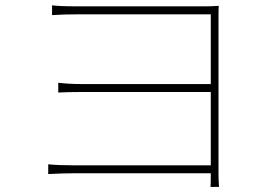

<svg xmlns="http://www.w3.org/2000/svg" viewBox="-20 -697 1040 729"><path d="M811.5 12.7H779.3Q780.3 2.9 780.3 -31.2V-39.1H260.7Q218.8 -39.1 163.1 -36.1V-73.2Q200.2 -69.3 259.8 -69.3H780.3V-347.7H289.1Q244.1 -347.7 201.2 -345.7V-382.8Q242.2 -377.9 287.1 -377.9H780.3V-642.6H278.3Q218.8 -642.6 177.7 -639.6V-676.8Q205.1 -672.9 278.3 -672.9H756.8Q783.2 -672.9 810.5 -674.8Q809.6 -664.1 809.6 -635.7V-33.2Q809.6 -16.6 811.5 12.7Z"/></svg>

Font: GenEi Gothic M ExtraLight
Style: Regular
Weight: 200
Designer: o_tamon (Modified); [Source Han Sans]
Ryoko NISHIZUKA  (kana & ideographs); Paul D. Hunt (Latin, Greek & Cyrillic); Wenl
Version: Version 1.1a;Original Version 1.004